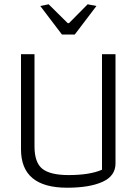

<svg xmlns="http://www.w3.org/2000/svg" viewBox="-20 -867 639 896"><path d="M168 -839 207 -847 296 -759H302L389 -847L430 -839L329 -706H269ZM78 -170V-614H141V-184Q141 -108 178 -79Q215 -50 300 -50Q399 -50 456 -75V-614H519V-104Q519 -46 458.5 -18.5Q398 9 293 9Q78 9 78 -170Z"/></svg>

Font: Athiti
Style: Regular
Weight: 400
Designer: CadsonDemak Team
Foundry: CadsonDemak
Version: Version 1.033